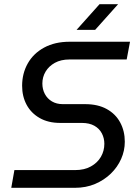

<svg xmlns="http://www.w3.org/2000/svg" viewBox="-20 -900 669 920"><path d="M34 0 49 -85H340Q384 -85 415.5 -102.5Q447 -120 463.5 -148.5Q480 -177 480 -211Q480 -238 468 -261Q456 -284 432 -297.5Q408 -311 372 -311H268Q211 -311 170 -334.5Q129 -358 107.5 -398Q86 -438 86 -489Q86 -548 113 -596Q140 -644 191.5 -672Q243 -700 314 -700H603L587 -615H313Q272 -615 243 -599Q214 -583 198.5 -557Q183 -531 183 -500Q183 -472 195 -449.5Q207 -427 229 -414Q251 -401 281 -401H388Q449 -401 491.5 -377.5Q534 -354 556 -313Q578 -272 578 -221Q578 -178 560.5 -138.5Q543 -99 511 -68Q479 -37 435.5 -18.5Q392 0 338 0ZM347 -757 457 -880H546L436 -757Z"/></svg>

Font: MuseoModerno
Style: Italic
Weight: 400
Italic angle: -9°
Designer: Pablo Cosgaya, Héctor Gatti, Marcela Romero, and the Authors of The MuseoModerno Project.
Foundry: Omnibus-Type Team
Version: Version 1.003